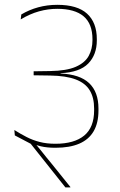

<svg xmlns="http://www.w3.org/2000/svg" viewBox="-20 -650 510 816"><path d="M41 -97.5 43 -74.5 108 -45Q127.5 -34.5 153.5 -28.2Q179.5 -22 215.5 -22Q276.5 -22 317 -39.5Q357.5 -57 378 -92.2Q398.5 -127.5 398.5 -180.5V-188.5Q398.5 -259 359 -296.5Q319.5 -334 237.5 -337.5V-339Q318.5 -342.5 355 -380Q391.5 -417.5 391.5 -478.5V-483.5Q391.5 -554 350.2 -591.8Q309 -629.5 223.5 -629.5Q181 -629.5 142.5 -619Q104 -608.5 70.5 -588.5L68 -567.5Q107 -591 145.8 -601.8Q184.5 -612.5 223.5 -612.5Q297.5 -612.5 335.2 -580.8Q373 -549 373 -483V-479.5Q373 -442 357.2 -412.8Q341.5 -383.5 302.2 -366.2Q263 -349 192.5 -348L123 -347V-330L193 -329Q260.5 -328 301.5 -312.5Q342.5 -297 361.2 -266.2Q380 -235.5 380 -189V-181Q380 -108.5 337.8 -73.8Q295.5 -39 215.5 -39Q178 -39 148.2 -46.8Q118.5 -54.5 92.8 -67.8Q67 -81 41 -97.5ZM279 146.5V144.5L200.5 47Q187.5 31.5 176.5 17.8Q165.5 4 154.5 -9.8Q143.5 -23.5 130.5 -39L130 -43L55.5 -73L43 -74.5L110.5 -39L258 146.5Z"/></svg>

Font: Anek Devanagari Medium Thin
Style: Regular
Weight: 250
Version: Version 1.003